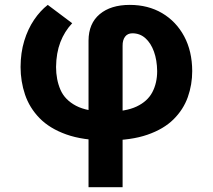

<svg xmlns="http://www.w3.org/2000/svg" viewBox="-20 -573 883 797"><path d="M347.5 204.1V-404.7Q347.9 -475.6 393.9 -514.2Q439.9 -552.7 518.8 -552.7Q594.7 -552.7 653 -518.4Q711.3 -484 744.5 -422.2Q777.6 -360.4 777.9 -277.9Q777.9 -221.6 759.6 -169.9Q741.3 -118.3 700.4 -77.7Q659.5 -37.1 591.8 -13.7Q524.2 9.8 425.4 9.8Q324.3 9.8 255.1 -15Q185.9 -39.7 144.2 -82.6Q102.4 -125.5 83.9 -180.3Q65.4 -235.2 65.4 -295.1Q65.6 -353.9 80.6 -403.2Q95.6 -452.4 121.3 -490.5Q147 -528.5 178.3 -552.7L279.7 -476.6Q247.9 -442.9 230.6 -398Q213.4 -353.2 212.7 -295.1Q212.7 -242.5 231 -200.3Q249.3 -158.2 295.8 -133.8Q342.2 -109.4 425.4 -109.4Q501.5 -109.4 546.8 -130.7Q592.2 -152 612.3 -190.1Q632.4 -228.2 632.4 -277.9Q631.8 -323.4 619.1 -358.7Q606.4 -394 583.6 -414.4Q560.8 -434.8 529.3 -434.8Q509.5 -434.6 499 -420.5Q488.6 -406.3 488.9 -383V204.1Z"/></svg>

Font: GitLab Sans
Style: Regular
Weight: 400
Designer: Rasmus Andersson
Foundry: Modifications by GitLab B.V., manufactured by rsms
Version: Version 4.000;git-c8fb6b7